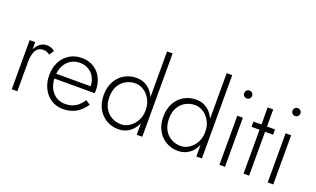

<svg xmlns="http://www.w3.org/2000/svg" viewBox="-82 -1229 2781 1689"><g transform="rotate(20 1308.5 -385.0)"><path d="M131 -460V-393Q148 -428 175.5 -449Q203 -470 236 -470Q258 -470 277.5 -463.5Q297 -457 313 -442L284 -399Q269 -410 255.5 -415.5Q242 -421 224 -421Q173 -421 152 -380Q131 -339 131 -280V0H79V-460Z M559 10Q497 10 449 -21Q401 -52 373.5 -106.5Q346 -161 346 -231Q346 -301 374 -355Q402 -409 452 -439.5Q502 -470 567 -470Q629 -470 677 -441Q725 -412 751.5 -360.5Q778 -309 778 -242Q778 -226 776 -217H399Q403 -136 448 -87.5Q493 -39 565 -39Q617 -39 656.5 -62Q696 -85 728 -134L770 -107Q694 10 559 10ZM567 -424Q498 -424 453 -380Q408 -336 400 -262H722Q721 -309 701 -345.5Q681 -382 646 -403Q611 -424 567 -424Z M856 -230Q856 -304 886 -358Q916 -412 966.5 -441Q1017 -470 1078 -470Q1138 -470 1182 -438Q1226 -406 1249 -352V-780H1301V0H1249V-108Q1226 -54 1182 -22Q1138 10 1078 10Q1017 10 966.5 -19Q916 -48 886 -102Q856 -156 856 -230ZM909 -230Q909 -170 932.5 -127.5Q956 -85 996.5 -62Q1037 -39 1085 -39Q1128 -39 1165.5 -64Q1203 -89 1226 -132Q1249 -175 1249 -230Q1249 -285 1226 -328Q1203 -371 1165.5 -396Q1128 -421 1085 -421Q1037 -421 996.5 -398.5Q956 -376 932.5 -333Q909 -290 909 -230Z M1414 -230Q1414 -304 1444 -358Q1474 -412 1524.5 -441Q1575 -470 1636 -470Q1696 -470 1740 -438Q1784 -406 1807 -352V-780H1859V0H1807V-108Q1784 -54 1740 -22Q1696 10 1636 10Q1575 10 1524.5 -19Q1474 -48 1444 -102Q1414 -156 1414 -230ZM1467 -230Q1467 -170 1490.5 -127.5Q1514 -85 1554.5 -62Q1595 -39 1643 -39Q1686 -39 1723.5 -64Q1761 -89 1784 -132Q1807 -175 1807 -230Q1807 -285 1784 -328Q1761 -371 1723.5 -396Q1686 -421 1643 -421Q1595 -421 1554.5 -398.5Q1514 -376 1490.5 -333Q1467 -290 1467 -230Z M2012 -668Q2012 -683 2022.5 -694Q2033 -705 2049 -705Q2065 -705 2075.5 -694Q2086 -683 2086 -668Q2086 -653 2075.5 -642Q2065 -631 2049 -631Q2033 -631 2022.5 -642Q2012 -653 2012 -668ZM2023 -460H2075V0H2023Z M2174 -460H2249V-620H2301V-460H2376V-411H2301V0H2249V-411H2174Z M2464 -668Q2464 -683 2474.5 -694Q2485 -705 2501 -705Q2517 -705 2527.5 -694Q2538 -683 2538 -668Q2538 -653 2527.5 -642Q2517 -631 2501 -631Q2485 -631 2474.5 -642Q2464 -653 2464 -668ZM2475 -460H2527V0H2475Z"/></g></svg>

Font: Jost* Light
Style: Regular
Weight: 300
Version: Version 3.7